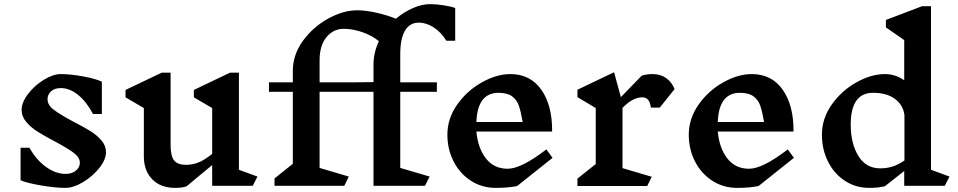

<svg xmlns="http://www.w3.org/2000/svg" viewBox="-20 -903 4656 933"><path d="M246 -216Q193 -244 161.5 -264Q130 -284 107.5 -310.5Q85 -337 85 -369Q85 -405 116 -446Q147 -487 192.5 -515Q238 -543 276 -543Q323 -543 385 -531.5Q447 -520 475 -506V-349H432Q401 -408 360 -441.5Q319 -475 275 -475Q246 -475 228.5 -459.5Q211 -444 211 -421Q211 -392 242 -369Q273 -346 338 -311Q389 -285 420 -265.5Q451 -246 473 -220.5Q495 -195 495 -164Q495 -127 462.5 -86.5Q430 -46 383.5 -18Q337 10 298 10Q248 10 178.5 -2Q109 -14 80 -27V-185H123Q157 -125 204 -91.5Q251 -58 299 -58Q330 -58 349 -74Q368 -90 368 -112Q368 -138 338 -160.5Q308 -183 246 -216Z M1208 0H1011V-101L887 2Q868 10 831 10Q761 10 720 -31.5Q679 -73 679 -144V-378L590 -430V-466L766 -550H809V-199Q809 -145 826 -123.5Q843 -102 885 -102Q914 -102 943 -113Q972 -124 1011 -155V-378L922 -430V-466L1098 -550H1141V-78L1231 -45Z M2192 -864V-705H2149Q2124 -746 2088 -769.5Q2052 -793 2015 -793Q1971 -793 1948 -754Q1925 -715 1925 -640V-503H2103V-457H1925V-87L2068 -45L2045 0H1795V-457H1533V-87L1675 -45L1653 0H1314V-36L1403 -107V-457H1287V-503H1403V-559Q1403 -637 1452 -704.5Q1501 -772 1574.5 -812.5Q1648 -853 1716 -853Q1757 -853 1810 -841Q1863 -829 1904 -812Q1943 -845 1987 -864Q2031 -883 2071 -883Q2100 -883 2137.5 -877Q2175 -871 2192 -864ZM1795 -590Q1795 -646 1821 -703Q1787 -731 1740 -747Q1693 -763 1651 -763Q1600 -763 1566.5 -722.5Q1533 -682 1533 -610V-503H1710L1795 -504Z M2493 1Q2450 10 2389 10Q2322 10 2268.5 -24.5Q2215 -59 2184.5 -118Q2154 -177 2154 -249Q2154 -327 2201.5 -394.5Q2249 -462 2321 -502.5Q2393 -543 2460 -543Q2557 -543 2610.5 -467Q2664 -391 2663 -264H2295Q2302 -184 2341 -133.5Q2380 -83 2447 -83Q2513 -83 2635 -177L2665 -136ZM2295 -310H2520Q2511 -361 2501.5 -389Q2492 -417 2469 -434.5Q2446 -452 2402 -452H2403Q2300 -452 2295 -310Z M3005 -379V-86L3147 -44L3125 1H2786V-35L2875 -106V-378L2786 -431V-467L2964 -552L2997 -431L3098 -535Q3121 -543 3152 -543Q3189 -543 3216.5 -524Q3244 -505 3258 -470L3186 -380H3143Q3139 -407 3129 -418.5Q3119 -430 3101 -430Q3080 -430 3057 -419Q3034 -408 3005 -379Z M3666 1Q3623 10 3562 10Q3495 10 3441.5 -24.5Q3388 -59 3357.5 -118Q3327 -177 3327 -249Q3327 -327 3374.5 -394.5Q3422 -462 3494 -502.5Q3566 -543 3633 -543Q3730 -543 3783.5 -467Q3837 -391 3836 -264H3468Q3475 -184 3514 -133.5Q3553 -83 3620 -83Q3686 -83 3808 -177L3838 -136ZM3468 -310H3693Q3684 -361 3674.5 -389Q3665 -417 3642 -434.5Q3619 -452 3575 -452H3576Q3473 -452 3468 -310Z M4571 0H4374V-72L4280 2Q4248 10 4204 10Q4138 10 4085.5 -24.5Q4033 -59 4003.5 -118Q3974 -177 3974 -249Q3974 -327 4021.5 -394.5Q4069 -462 4141 -502.5Q4213 -543 4280 -543Q4331 -543 4374 -513V-708L4285 -770V-806L4461 -873H4504V-78L4594 -45ZM4375 -123V-344Q4369 -392 4329.5 -422Q4290 -452 4222 -452Q4114 -452 4114 -297Q4114 -206 4151 -145.5Q4188 -85 4257 -85H4258Q4288 -85 4315 -93Q4342 -101 4375 -123Z"/></svg>

Font: Inknut Antiqua Medium
Style: Regular
Weight: 500
Designer: Claus Eggers Sørensen
Foundry: Claus Eggers Sørensen
Version: Version 1.003; ttfautohint (v1.8.2) -l 8 -r 50 -G 200 -x 14 